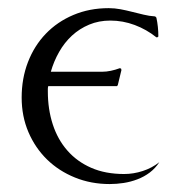

<svg xmlns="http://www.w3.org/2000/svg" viewBox="-20 -446 436 476"><path d="M99.6 -232.4Q98.6 -229 98.6 -225.8Q98.6 -222.7 98.6 -219.2Q98.6 -175.3 110.8 -137.7Q123 -100.1 147 -72.8Q170.9 -45.4 206.1 -30Q241.2 -14.6 287.6 -14.6Q311 -14.6 333.7 -22Q356.4 -29.3 375 -43.9Q365.2 -28.8 351.3 -18.3Q337.4 -7.8 320.8 -1.5Q304.2 4.9 286.6 7.6Q269 10.3 252 10.3Q205.6 10.3 165.8 -5.9Q126 -22 96.7 -50.5Q67.4 -79.1 50.5 -118.4Q33.7 -157.7 33.7 -204.1Q33.7 -251.5 49.3 -292Q64.9 -332.5 93.5 -362.3Q122.1 -392.1 161.9 -408.9Q201.7 -425.8 249.5 -425.8Q264.2 -425.8 278.6 -423.1Q293 -420.4 307.4 -416.7Q321.8 -413.1 335.9 -409.7Q350.1 -406.2 364.7 -405.3L367.7 -402.3Q372.6 -379.9 372.6 -355.5L370.1 -353.5H367.7Q343.3 -373 314 -384Q284.7 -395 253.4 -395Q225.1 -395 201.2 -385Q177.2 -375 158.4 -357.7Q139.6 -340.3 126.5 -317.1Q113.3 -293.9 106 -268.1H232.4Q243.7 -268.1 254.9 -270.5Q266.1 -272.9 276.9 -276.9L280.3 -275.9V-274.4L281.2 -272.9L272 -234.9L270 -232.4Z"/></svg>

Font: CAT Linz
Style: Regular
Weight: 400
Designer: Peter Wiegel
Foundry: Peter Wiegel
Version: Version 1.08